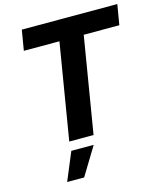

<svg xmlns="http://www.w3.org/2000/svg" viewBox="-137 -827 981 1160"><g transform="rotate(-15 354.0 -247.0)"><path d="M89.5 -600.5 110.8 -727.3H708.1L686.8 -600.5H464.1L364.7 0H212.7L312.1 -600.5ZM137.1 233 210.2 57.5H350.1L243.3 233Z"/></g></svg>

Font: Inter P
Style: Bold Italic
Weight: 700
Italic angle: 9.39999°
Designer: Rasmus Andersson
Foundry: rsms
Version: Version 3.018;git-588b23468